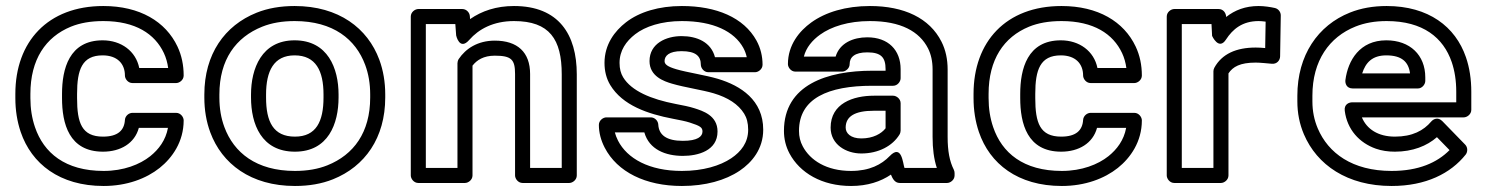

<svg xmlns="http://www.w3.org/2000/svg" viewBox="-20 -583 4948 638"><path d="M186.1 -257C186.1 -172.6 209.2 -79 322.2 -79C380.4 -79 427.5 -106.7 441.3 -158H538.1C530.6 -117.1 507.5 -86.6 479.3 -64C444.7 -36.4 390.7 -15 324.4 -15C196.3 -15 125.2 -75.2 96.2 -160.6C86.1 -190.1 81 -222.1 81 -257V-271C81 -385.2 131.5 -459.9 215.6 -494.4C245.3 -506.5 281.1 -513 323.3 -513C430.3 -513 494.7 -470.2 524.5 -406.8C531.7 -391.6 536.5 -374.4 538.8 -357H442.7C431.5 -413.1 382.7 -449 321.1 -449C209.7 -449 186.1 -353.8 186.1 -271ZM31 -271V-257C31 -217.2 36.9 -179.6 48.8 -144.4C84.7 -38.9 178 35 324.4 35C401.4 35 466.2 10.4 510.5 -25C552.6 -58.6 590.3 -112.2 590.3 -183C590.3 -193.7 580.4 -208 565.3 -208H420.1C408.4 -208 396 -198.2 395.1 -184.5C393 -149.7 371.5 -129 322.2 -129C251.5 -129 236.1 -174.9 236.1 -257V-271C236.1 -351.6 252.7 -399 321.1 -399C369.1 -399 395.1 -371.8 395.1 -332C395.1 -321.3 405 -307 420.1 -307H565.3C576 -307 590.3 -316.9 590.3 -332C590.3 -366.6 583.6 -398.9 569.8 -428.2C530.5 -511.5 444.5 -563 323.3 -563C138.7 -563 31 -444.5 31 -271Z M709 -269C709 -385.1 763.7 -459.2 851.2 -494.3C881.8 -506.6 917.6 -513 959 -513C1087.8 -513 1162.1 -452 1193.5 -367.3C1204.5 -337.7 1210.1 -305.1 1210.1 -269V-259C1210.1 -142.9 1155.4 -68.8 1067.9 -33.7C1037.3 -21.4 1001.5 -15 960.1 -15C831.3 -15 757 -76 725.6 -160.7C714.6 -190.3 709 -222.9 709 -259ZM659 -269V-259C659 -217.7 665.5 -179 678.7 -143.3C717.3 -39 813.2 35 960.1 35C1006.7 35 1049 27.8 1086.6 12.7C1192.6 -29.8 1260.1 -124.9 1260.1 -259V-269C1260.1 -310.3 1253.6 -349 1240.4 -384.7C1201.8 -489 1105.9 -563 959 -563C912.4 -563 870.1 -555.8 832.5 -540.7C726.5 -498.2 659 -403.1 659 -269ZM1105 -269C1105 -355.7 1069.4 -449 959 -449C849.1 -449 814.1 -354.6 814.1 -269V-259C814.1 -171.2 848.2 -79 960.1 -79C1070.9 -79 1105 -172.1 1105 -259ZM1055 -269V-259C1055 -179.7 1030.8 -129 960.1 -129C887.7 -129 864.1 -179.1 864.1 -259V-269C864.1 -346.7 889.5 -399 959 -399C1029.6 -399 1055 -347.4 1055 -269Z M1624.1 -448C1567.5 -448 1527.4 -421.4 1504.3 -386.9C1501.6 -382.8 1500.1 -377 1500.1 -373V-25H1395V-503H1493L1495.8 -465.2C1495.8 -465.2 1506.9 -413.2 1539.5 -450.6C1570.5 -486 1618.9 -513 1687.9 -513C1806.5 -513 1846.6 -452.1 1846.6 -336V-25H1741.5V-337C1741.5 -409.6 1699.4 -448 1624.1 -448ZM1624.1 -398C1679.7 -398 1691.5 -385 1691.5 -337V0C1691.5 10.7 1701.4 25 1716.5 25H1871.6C1882.3 25 1896.6 15.1 1896.6 0V-336C1896.6 -468.4 1836.7 -563 1687.9 -563C1629 -563 1580.9 -546.6 1542 -519.5L1541.2 -529.8C1540.4 -541 1530.1 -553 1516.3 -553H1370C1359.3 -553 1345 -543.1 1345 -528V0C1345 10.7 1354.9 25 1370 25H1525.1C1535.8 25 1550.1 15.1 1550.1 0V-364.9C1564.6 -383.4 1586.9 -398 1624.1 -398Z M2249.1 -65C2299.5 -65 2364.3 -82.2 2364.3 -146C2364.3 -199.9 2314.6 -214.5 2287.6 -223.3C2270.7 -228.8 2249 -233 2225 -237.6C2144 -253.2 2078.3 -280.5 2050.5 -326.4C2042.9 -339 2038.7 -354.3 2038.7 -374C2038.7 -415.4 2060.8 -446.1 2090.6 -469.2C2124 -495.1 2177.8 -513 2245.8 -513C2350.6 -513 2419.9 -478.5 2449.9 -424C2455.3 -414.1 2459.2 -403.4 2461.4 -393H2355.8C2342.8 -442.9 2296.2 -463 2244.7 -463C2194.3 -463 2138.3 -439.1 2138.3 -380C2138.3 -329 2186.8 -312.7 2212.9 -305C2255.5 -292.4 2314.8 -284 2351.4 -273C2399.1 -258.8 2433.3 -236.7 2452.8 -205.3C2461.3 -191.6 2466.1 -174.4 2466.1 -152C2466.1 -109.2 2442.5 -79.1 2410 -57.2C2372.7 -32.1 2316.2 -15 2245.8 -15C2136.8 -15 2064.2 -56.3 2033.7 -115.5C2028.9 -124.8 2025.2 -134.8 2023.1 -143H2121.1C2137.1 -86 2191.8 -65 2249.1 -65ZM2249.1 -115C2194.4 -115 2169.2 -134.6 2167.4 -169.3C2166.7 -181.3 2156.1 -193 2142.4 -193H1995C1984.3 -193 1970 -183.1 1970 -168C1970 -142.3 1976.7 -116.9 1989.3 -92.5C2031 -11.6 2125.1 35 2245.8 35C2324 35 2390.2 16.4 2438 -15.8C2478.6 -43.2 2516.1 -88 2516.1 -152C2516.1 -250.4 2441.4 -298.3 2365.7 -321C2323.3 -333.6 2264.1 -342.1 2227 -353C2197.5 -361.7 2188.3 -369.5 2188.3 -380C2188.3 -397.6 2203.3 -413 2244.7 -413C2292.4 -413 2308.8 -396.1 2308.8 -368C2308.8 -357.3 2318.7 -343 2333.8 -343H2488.9C2499.6 -343 2513.9 -352.9 2513.9 -368C2513.9 -396.5 2507.2 -423.6 2493.8 -448.1C2451.4 -525.1 2360 -563 2245.8 -563C2169.4 -563 2104.7 -543.4 2060 -508.8C2022.8 -480 1988.7 -435.4 1988.7 -374C1988.7 -347 1994.8 -322 2007.7 -300.6C2048.8 -232.5 2133 -204.3 2216 -188.4C2240.2 -183.8 2258.3 -180.2 2272.2 -175.7C2306.1 -164.7 2314.3 -159.9 2314.3 -146C2314.3 -129.5 2298.1 -115 2249.1 -115Z M3078.9 -128C3078.9 -89.1 3083.2 -54.7 3093 -25H2985.5C2980.1 -39.6 2976.7 -106.3 2936.3 -64.3C2909.5 -36.5 2869.7 -15 2808 -15C2726 -15 2672 -50.6 2647.5 -96.7C2639.1 -112.4 2635 -129.1 2635 -148C2635 -256.5 2732.2 -298 2878.4 -298H2947.7C2962.8 -298 2972.7 -312.3 2972.7 -323V-353C2972.7 -416.7 2931.6 -459 2861.9 -459C2815.3 -459 2770.3 -440.2 2756.7 -395H2651.2C2658.8 -425.3 2679.6 -449.5 2704.9 -467.7C2742 -494.5 2798.8 -513 2870.7 -513C2973.2 -513 3035.4 -478.6 3064 -421.8C3073.7 -402.4 3078.9 -379.5 3078.9 -352ZM2969.7 25H3127C3137.7 25 3152 15.1 3152 0V-8C3152 -11.6 3151.1 -15.7 3149.4 -19.2C3135.4 -47.1 3128.9 -81 3128.9 -128V-352C3128.9 -385.8 3122.4 -416.9 3108.6 -444.2C3069 -523.1 2983.8 -563 2870.7 -563C2790.5 -563 2723.3 -542.6 2675.7 -508.3C2636.3 -479.9 2598.2 -433.8 2598.2 -370C2598.2 -359.3 2608.1 -345 2623.2 -345H2778.3C2789 -345 2803.3 -354.9 2803.3 -370C2803.3 -392.9 2819.7 -409 2861.9 -409C2908.3 -409 2922.7 -391.8 2922.7 -353V-348H2878.4C2730.4 -348 2585 -302.2 2585 -148C2585 -121.5 2591.1 -96.2 2603.3 -73.3C2637.7 -8.5 2711.2 35 2808 35C2862.7 35 2906.6 20.3 2940.5 -2.8C2945.5 9.2 2952.6 25 2969.7 25ZM2740.1 -159C2740.1 -102.9 2791.4 -73 2842.1 -73C2899.2 -73 2945.9 -98.1 2969 -136C2971.4 -139.9 2972.7 -145.5 2972.7 -149V-240C2972.7 -255.1 2958.4 -265 2947.7 -265H2883.9C2814.9 -265 2740.1 -239.3 2740.1 -159ZM2790.1 -159C2790.1 -195.8 2819.7 -215 2883.9 -215H2922.7V-156.7C2908.9 -138.9 2881.3 -123 2842.1 -123C2806.6 -123 2790.1 -140.3 2790.1 -159Z M3370.1 -257C3370.1 -172.6 3393.2 -79 3506.2 -79C3564.4 -79 3611.5 -106.7 3625.3 -158H3722.1C3714.6 -117.1 3691.5 -86.6 3663.3 -64C3628.7 -36.4 3574.7 -15 3508.4 -15C3380.3 -15 3309.2 -75.2 3280.2 -160.6C3270.1 -190.1 3265 -222.1 3265 -257V-271C3265 -385.2 3315.5 -459.9 3399.6 -494.4C3429.3 -506.5 3465.1 -513 3507.3 -513C3614.3 -513 3678.7 -470.2 3708.5 -406.8C3715.7 -391.6 3720.5 -374.4 3722.8 -357H3626.7C3615.5 -413.1 3566.7 -449 3505.1 -449C3393.7 -449 3370.1 -353.8 3370.1 -271ZM3215 -271V-257C3215 -217.2 3220.9 -179.6 3232.8 -144.4C3268.7 -38.9 3362 35 3508.4 35C3585.4 35 3650.2 10.4 3694.5 -25C3736.6 -58.6 3774.3 -112.2 3774.3 -183C3774.3 -193.7 3764.4 -208 3749.3 -208H3604.1C3592.4 -208 3580 -198.2 3579.1 -184.5C3577 -149.7 3555.5 -129 3506.2 -129C3435.5 -129 3420.1 -174.9 3420.1 -257V-271C3420.1 -351.6 3436.7 -399 3505.1 -399C3553.1 -399 3579.1 -371.8 3579.1 -332C3579.1 -321.3 3589 -307 3604.1 -307H3749.3C3760 -307 3774.3 -316.9 3774.3 -332C3774.3 -366.6 3767.6 -398.9 3753.8 -428.2C3714.5 -511.5 3628.5 -563 3507.3 -563C3322.7 -563 3215 -444.5 3215 -271Z M4162.5 -513C4168.3 -513 4177.4 -512.2 4185.6 -511.1L4184.1 -423.3C4171.9 -424.4 4163 -425 4152.6 -425C4087.6 -425 4040.3 -403.7 4015.2 -358C4013.2 -354.4 4012.1 -350.1 4012.1 -346V-25H3907V-503H4005.7L4007.7 -463.7C4007.7 -463.7 4029.7 -414.4 4053.7 -451.4C4076.3 -486.3 4108.2 -513 4162.5 -513ZM4029.4 -553H3882C3871.3 -553 3857 -543.1 3857 -528V0C3857 10.7 3866.9 25 3882 25H4037.1C4047.8 25 4062.1 15.1 4062.1 0V-339.1C4076.6 -361.1 4100.6 -375 4152.6 -375C4167.3 -375 4190.5 -372.4 4206.6 -371.1C4223.2 -369.7 4233.5 -382.7 4233.7 -395.6L4235.9 -531.6C4236.1 -543 4227.9 -553.8 4216.4 -556.4C4202.9 -559.5 4180.9 -563 4162.5 -563C4118.1 -563 4083.2 -549.3 4054.5 -526.6C4053.8 -540.4 4044.7 -553 4029.4 -553Z M4796.7 -84.2C4755.5 -42.7 4694.1 -15 4604.2 -15C4473.3 -15 4393.6 -74.5 4358.8 -156.3C4347 -184.1 4341 -213.8 4341 -246V-265C4341 -381.6 4397.2 -460 4484.2 -494.8C4514.2 -506.8 4548.5 -513 4587.7 -513C4709 -513 4776.1 -457.6 4803.9 -376.9C4813.8 -347.9 4819 -315 4819 -278V-243H4473.3C4463.1 -243 4445.7 -236.8 4448.5 -214.9C4456.4 -152.3 4497.3 -108.1 4551.9 -88.9C4571.2 -82.1 4592.4 -79 4615.2 -79C4674.1 -79 4721.7 -98.1 4754.8 -127.2ZM4505.4 -193H4844C4854.7 -193 4869 -202.9 4869 -218V-278C4869 -319.7 4863.2 -358.1 4851.1 -393.1C4816.3 -494.4 4726.7 -563 4587.7 -563C4543.3 -563 4502.4 -555.9 4465.7 -541.2C4359.2 -498.7 4291 -399.4 4291 -265V-246C4291 -207.5 4298.2 -170.9 4312.8 -136.7C4356 -35.3 4456.7 35 4604.2 35C4717.9 35 4800.4 -6.6 4850.4 -69.4C4857.1 -77.9 4857.9 -93 4848.7 -102.4L4772.8 -180.4C4758.2 -195.4 4742.6 -187.2 4735.8 -179.1C4710.6 -149.3 4673.3 -129 4615.2 -129C4559 -129 4521.4 -154.4 4505.4 -193ZM4716.1 -326C4716.1 -399.9 4665.3 -449 4586.6 -449C4498.3 -449 4459.3 -382.5 4450.7 -317.3C4449.4 -307.3 4453.1 -289 4475.5 -289H4691.1C4706.2 -289 4716.1 -303.3 4716.1 -314ZM4665.4 -339H4506.4C4517.8 -374.8 4539.6 -399 4586.6 -399C4637.9 -399 4660.6 -377.4 4665.4 -339Z"/></svg>

Font: Asimov
Style: WidOu
Weight: 500
Designer: Google
Version: Version 2.000980; 2014